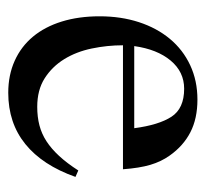

<svg xmlns="http://www.w3.org/2000/svg" viewBox="-37 -464 510 477"><g transform="rotate(90 218.5 -225.0)"><path d="M419 -157Q390 -75 337.5 -32.5Q285 10 210 10Q166 10 130.5 -6Q95 -22 70.5 -51.5Q46 -81 33 -123Q20 -165 20 -217Q20 -270 34.5 -314.5Q49 -359 76 -391.5Q103 -424 141.5 -442Q180 -460 227 -460Q274 -460 308 -442.5Q342 -425 366 -391Q381 -370 389 -343Q397 -316 400 -275H92Q92 -236 100 -197.5Q108 -159 126.5 -129Q145 -99 174 -80.5Q203 -62 245 -62Q270 -62 291 -67.5Q312 -73 330.5 -85Q349 -97 367 -116.5Q385 -136 403 -164ZM298 -303Q290 -364 269.5 -395.5Q249 -427 200 -427Q158 -427 130 -393.5Q102 -360 94 -303Z"/></g></svg>

Font: STIXGeneralUnicodeRegular
Style: Regular
Weight: 400
Designer: MicroPress Inc., with final additions and corrections provided by Coen Hoffman, Elsevier (retired)
Version: Version 1.1.0